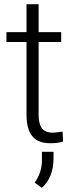

<svg xmlns="http://www.w3.org/2000/svg" viewBox="-20 -684 361 930"><path d="M11.2 0ZM167 -663.6V-528.3H276.4V-480.5H167V-128.4Q167 -84.5 182.9 -63Q198.7 -41.5 235.8 -41.5Q250.5 -41.5 283.2 -46.4L285.6 1.5Q262.7 9.8 223.1 9.8Q163.1 9.8 135.7 -25.1Q108.4 -60.1 108.4 -127.9V-480.5H11.2V-528.3H108.4V-663.6ZM182.6 226.1 147.9 200.7Q181.6 152.8 183.1 98.1V51.3H239.3V82Q239.3 175.3 182.6 226.1Z"/></svg>

Font: Roboto Light
Style: Regular
Weight: 300
Designer: Google
Version: Version 2.134; 2016; ttfautohint (v1.6)